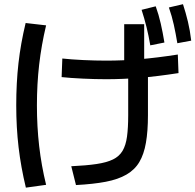

<svg xmlns="http://www.w3.org/2000/svg" viewBox="-20 -872 923 907"><path d="M316.7 -86.7Q387.8 -90 436.1 -97.2Q484.4 -104.4 513.9 -118.9Q543.3 -133.3 558.9 -159.4Q574.4 -185.6 580 -226.7Q585.6 -267.8 585.6 -327.8V-547.8H566.7V-757.8H661.1V-554.4H678.9V-327.8Q678.9 -252.2 669.4 -197.8Q660 -143.3 638.3 -106.7Q616.7 -70 577.2 -47.2Q537.8 -24.4 479.4 -13.3Q421.1 -2.2 338.9 2.2ZM102.2 14.4Q78.9 -82.2 67.8 -176.1Q56.7 -270 56.7 -374.4Q56.7 -480 67.2 -573.3Q77.8 -666.7 101.1 -763.3L197.8 -752.2Q175.6 -658.9 165 -566.7Q154.4 -474.4 154.4 -374.4Q154.4 -274.4 165 -182.2Q175.6 -90 197.8 1.1ZM690 -657.8Q682.2 -703.3 672.2 -743.9Q662.2 -784.4 648.9 -825.6L715.6 -842.2Q730 -802.2 739.4 -760.6Q748.9 -718.9 756.7 -671.1ZM817.8 -667.8Q810 -714.4 801.1 -755Q792.2 -795.6 777.8 -836.7L844.4 -852.2Q857.8 -811.1 867.8 -769.4Q877.8 -727.8 883.3 -680ZM271.1 -507.8 274.4 -595.6Q315.6 -591.1 372.8 -588.3Q430 -585.6 481.1 -585.6Q560 -585.6 640 -592.2Q720 -598.9 820 -614.4L823.3 -526.7Q722.2 -511.1 641.1 -504.4Q560 -497.8 481.1 -497.8Q428.9 -497.8 371.1 -500.6Q313.3 -503.3 271.1 -507.8Z"/></svg>

Font: Paperlogy 5 Medium
Style: Regular
Weight: 500
Designer: redesigned by Lee Juim, glyphs from Gmarket Sans & Montserrat
Foundry: PT&
Version: Version 1.001